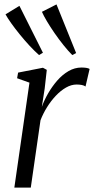

<svg xmlns="http://www.w3.org/2000/svg" viewBox="-20 -850 426 870"><path d="M45 0 113.5 -475.5 57.5 -495.5 62 -521 174.5 -543 192 -533.5 182.5 -449 169.5 -365.5Q180 -395.5 198 -426.8Q216 -458 239.2 -484.8Q262.5 -511.5 290.5 -527.8Q318.5 -544 349 -544Q361 -544 371 -542.5Q381 -541 386 -537.5L367.5 -458Q362 -462.5 351.2 -464.8Q340.5 -467 327 -467Q303 -467 279 -453.2Q255 -439.5 233 -416.2Q211 -393 193 -364Q175 -335 163.5 -305L119.5 0ZM157 -600.5Q137 -618 114.2 -642.5Q91.5 -667 69.8 -693.8Q48 -720.5 31 -744.5Q14 -768.5 5 -785L68 -823.5L174.5 -611ZM307.5 -600.5Q288.5 -619.5 267.5 -645.8Q246.5 -672 227 -700.2Q207.5 -728.5 192.5 -753.8Q177.5 -779 170 -796.5L236 -830L325 -609.5Z"/></svg>

Font: Merriweather 72pt Light
Style: Italic
Weight: 300
Italic angle: -7.8°
Version: Version 2.101